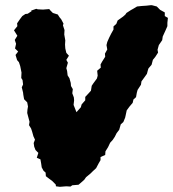

<svg xmlns="http://www.w3.org/2000/svg" viewBox="-20 -699 668 741"><path d="M275 -266 292 -285 295 -296 309 -312V-325L323 -340L331 -349L334 -368L340 -377L354 -396L357 -407L355 -426L369 -438L368 -450L374 -461L386 -480L385 -492L394 -508L391 -525L394 -537L401 -553L409 -569L418 -585V-597L429 -607L434 -620L455 -635L464 -643L468 -649L485 -660L494 -665L509 -674L528 -676L544 -677L562 -679H566L585 -674L593 -666L598 -661L616 -651V-637L628 -630L626 -611V-598L619 -582L608 -558L606 -544L593 -525L588 -507L590 -496L579 -479L570 -468L565 -449L553 -435L551 -429L547 -414L537 -400L526 -385L524 -372L511 -352L508 -341L505 -324L495 -315L492 -302L480 -288L469 -273L465 -254L463 -245L456 -228L446 -219L440 -198L430 -185L423 -171L415 -159L405 -148L397 -131L387 -115L386 -101L368 -93V-81L361 -69L351 -50L338 -38L330 -30L312 -15L305 -5L289 9L283 14L259 16L252 21L236 20L211 22L196 20L195 13L181 -1L170 -9L157 -19L156 -33L148 -40L141 -53L139 -67L136 -84L122 -90L128 -109L117 -120L112 -133L110 -147L115 -160L109 -173L104 -191L100 -203L92 -216L94 -229L90 -244L85 -263L86 -276L88 -288L85 -304L73 -316L70 -333L69 -342L64 -362L69 -373L67 -390L62 -398L63 -419L61 -429L58 -444L53 -459L46 -467L40 -487L50 -500L38 -512L42 -530L37 -545L47 -561L34 -582L47 -598L46 -609L57 -625L66 -637L78 -645L87 -646L102 -656L100 -658L120 -665L126 -663L146 -662L170 -664L175 -658L184 -649L203 -643L210 -632L216 -625L225 -608L223 -601L229 -583L228 -566L232 -543L231 -527L232 -512L236 -495L246 -484L236 -468L242 -457L236 -436L239 -425L241 -408L248 -397L253 -379L254 -367L261 -355L259 -339L265 -323L266 -312L264 -294L270 -279Z"/></svg>

Font: Winky Rough ExtraBold
Style: Italic
Weight: 800
Italic angle: -8.97852°
Designer: Simon Atzbach
Foundry: typofactur
Version: Version 1.206; ttfautohint (v1.8.4.7-5d5b)